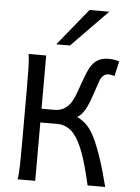

<svg xmlns="http://www.w3.org/2000/svg" viewBox="-64 -1040 791 1088"><g transform="rotate(5 332.0 -495.5)"><path d="M178.2 -410.2H253.9Q265.6 -410.2 278.6 -413.1Q291.5 -416 304 -422.9Q316.4 -429.7 328.1 -440.9Q339.8 -452.1 349.1 -468.8Q361.8 -491.7 372.3 -521Q382.8 -550.3 393.3 -580.1Q403.8 -609.9 414.8 -636.5Q425.8 -663.1 439.5 -681.2Q456.5 -704.1 479.7 -714.6Q502.9 -725.1 532.2 -725.1Q547.9 -725.1 564.9 -722.4Q582 -719.7 593.3 -715.3L573.7 -629.9Q567.9 -632.8 557.6 -635Q547.4 -637.2 539.6 -637.2Q522.5 -637.2 510 -625.7Q497.6 -614.3 490.7 -595.7Q486.3 -583.5 480.5 -565.4Q474.6 -547.4 467.5 -526.4Q460.4 -505.4 452.1 -483.4Q443.8 -461.4 434.6 -441.9Q426.8 -425.8 414.8 -409.7Q402.8 -393.6 383.3 -380.9Q403.8 -372.1 425.5 -354.5Q447.3 -336.9 466.3 -307.6Q480.5 -286.1 495.1 -252.4Q509.8 -218.8 524.2 -177.7Q538.6 -136.7 551.8 -91.1Q564.9 -45.4 576.2 0H476.1Q463.4 -55.2 451.2 -100.1Q439 -145 426 -180.7Q413.1 -216.3 398.9 -242.9Q384.8 -269.5 368.7 -288.1Q351.6 -308.1 327.9 -320.1Q304.2 -332 275.9 -332H178.2V0H78.1Q83.5 -29.3 84.5 -84.7Q85.4 -140.1 85.4 -212.4V-500.5Q85.4 -572.8 84.5 -628.2Q83.5 -683.6 78.1 -712.9H178.2ZM512.7 -991.2 307.6 -781.2H229.5L400.4 -991.2Z"/></g></svg>

Font: Andika
Style: Regular
Weight: 400
Designer: Victor Gaultney, Annie Olsen, Julie Remington, Don Collingsworth, Eric Hays
Foundry: SIL International
Version: Version 1.001